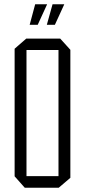

<svg xmlns="http://www.w3.org/2000/svg" viewBox="-20 -886 401 906"><path d="M105 -650V-704H264L312 -651V-650ZM97 0 49 -54V-55H256V0ZM49 -55V-656L104 -704H105V-55ZM256 0V-650H312V-47L257 0ZM201 -769 228 -866H283V-865L239 -769ZM120 -769 146 -866H202V-865L158 -769Z"/></svg>

Font: Foldit Light
Style: Regular
Weight: 300
Version: Version 1.003